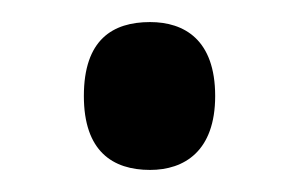

<svg xmlns="http://www.w3.org/2000/svg" viewBox="-20 -443 271 174"><path d="M116 -289C147 -289 175 -306 175 -356C175 -407 147 -423 116 -423C82 -423 56 -407 56 -356C56 -306 82 -289 116 -289Z"/></svg>

Font: Noto Serif Hebrew Condensed Medium
Style: Regular
Weight: 500
Width: 3
Designer: Monotype Design Team
Foundry: Monotype Imaging Inc.
Version: Version 2.004